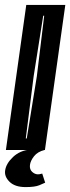

<svg xmlns="http://www.w3.org/2000/svg" viewBox="-34 -611 286 782"><path d="M-10 0 73 -591H232L149 0ZM71 -47H75L116 -300L146 -547H142L103 -300ZM70 151Q27 151 5 129.5Q-17 108 -13 83Q-9 55 19 28.5Q47 2 89 -2L147 0Q119 7 104.5 25.5Q90 44 88 61Q86 79 97 89Q108 99 120 99Q127 99 131.5 97.5Q136 96 138 96L150 133Q144 136 126 143.5Q108 151 70 151Z"/></svg>

Font: Alumni Sans Inline One
Style: Italic
Weight: 400
Italic angle: -8°
Designer: Robert E. Leuschke
Foundry: Robert E. Leuschke
Version: Version 1.100; ttfautohint (v1.8.3)